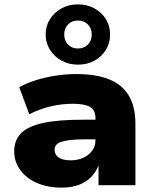

<svg xmlns="http://www.w3.org/2000/svg" viewBox="-20 -848 705 879"><path d="M261 11Q198 11 149 -10.5Q100 -32 72.5 -70Q45 -108 45 -155Q45 -205 75.5 -237Q106 -269 175 -284.5Q244 -300 360 -300H438V-210H364Q328 -210 302 -207Q276 -204 260 -198.5Q244 -193 237 -184Q230 -175 230 -162Q230 -140 248.5 -127Q267 -114 304 -114Q335 -114 360.5 -125.5Q386 -137 401.5 -157.5Q417 -178 417 -206V-308Q417 -344 392 -358.5Q367 -373 313 -373Q265 -373 214 -361.5Q163 -350 114 -325L68 -449Q103 -468 146.5 -481.5Q190 -495 237 -502Q284 -509 329 -509Q419 -509 479 -485Q539 -461 569.5 -410.5Q600 -360 600 -279V0H431V-98H434Q422 -64 399 -39.5Q376 -15 342 -2Q308 11 261 11ZM337 -552Q295 -552 261.5 -570.5Q228 -589 208.5 -620.5Q189 -652 189 -690Q189 -729 208.5 -760Q228 -791 261.5 -809.5Q295 -828 337 -828Q379 -828 412.5 -809.5Q446 -791 465 -760Q484 -729 484 -690Q484 -651 465 -620Q446 -589 413 -570.5Q380 -552 337 -552ZM337 -626Q365 -626 382.5 -644Q400 -662 400 -690Q400 -718 382.5 -736Q365 -754 337 -754Q309 -754 291.5 -736Q274 -718 274 -690Q274 -662 291.5 -644Q309 -626 337 -626Z"/></svg>

Font: Nunito Sans 10pt SemiExpanded Black
Style: Regular
Weight: 900
Width: 6
Designer: Vernon Adams
Foundry: Vernon Adams
Version: Version 3.101;gftools[0.9.27]